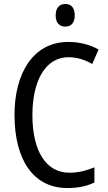

<svg xmlns="http://www.w3.org/2000/svg" viewBox="-20 -936 542 966"><path d="M309 -916C279 -916 260 -897 260 -858C260 -822 279 -802 309 -802C338 -802 356 -822 356 -858C356 -896 339 -916 309 -916ZM325 -648C370 -648 410 -634 444 -614L476 -687C431 -712 379 -725 324 -725C145 -725 53 -565 53 -358C53 -129 150 10 318 10C374 10 416 1 455 -18V-94C416 -78 375 -67 329 -67C211 -67 143 -177 143 -357C143 -519 202 -648 325 -648Z"/></svg>

Font: Noto Sans Georgian Condensed
Style: Regular
Weight: 400
Width: 3
Designer: Monotype Design Team, Akaki Razmadze
Foundry: Google LLC
Version: Version 2.005